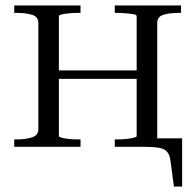

<svg xmlns="http://www.w3.org/2000/svg" viewBox="-20 -536 712 701"><path d="M120 -64V-452Q120 -475 97 -482Q74 -489 40 -489H32V-516H274V-489H266Q250 -489 233.5 -487.5Q217 -486 206 -483.5Q195 -481 195 -477V-39Q195 -36 206 -33Q217 -30 233.5 -28.5Q250 -27 266 -27H274V0H32V-27H40Q74 -27 97 -34.5Q120 -42 120 -64ZM479 -39V-477Q479 -482 467.5 -484Q456 -486 439 -487.5Q422 -489 408 -489H399V-516H641V-489H633Q599 -489 576.5 -482Q554 -475 554 -452V0H399V-27H408Q422 -27 439 -28.5Q456 -30 467.5 -33Q479 -36 479 -39ZM162 -248V-279H513V-248ZM480 0V-31H645V145H615L602 48Q599 28 589.5 17.5Q580 7 560 3.5Q540 0 505 0Z"/></svg>

Font: Roboto Serif 120pt Expanded Light
Style: Regular
Weight: 300
Width: 7
Designer: Greg Gazdowicz
Foundry: Commercial Type
Version: Version 1.008